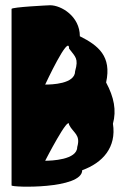

<svg xmlns="http://www.w3.org/2000/svg" viewBox="-20 -720 502 731"><path d="M24 -14C24 -6 293 1 293 -72C371 -100 424 -159 410 -249C424 -300 414 -350 384 -406C406 -506 354 -547 284 -582C284 -658 213 -700 171 -700C166 -700 24 -693 24 -686ZM152 -108C152 -108 243 -285 243 -245C259 -213 288 -208 274 -160C274 -111 174 -108 152 -108ZM152 -398C152 -398 243 -594 243 -535C267 -503 280 -498 266 -449C266 -400 176 -398 152 -398Z"/></svg>

Font: Ampere
Style: UltCnd
Weight: 400
Version: Version 1